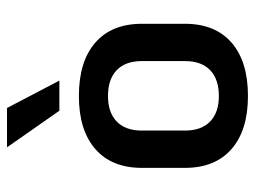

<svg xmlns="http://www.w3.org/2000/svg" viewBox="-112 -620 744 561"><g transform="rotate(-90 260.5 -340.0)"><path d="M50 -172V-298Q50 -386 105 -434Q160 -482 260 -482Q361 -482 416 -434Q471 -386 471 -298V-172Q471 -84 416 -36Q361 12 260 12Q160 12 105 -36Q50 -84 50 -172ZM362 -172V-298Q362 -346 335.5 -371.5Q309 -397 260 -397Q212 -397 185.5 -371.5Q159 -346 159 -298V-172Q159 -124 185.5 -98.5Q212 -73 260 -73Q309 -73 335.5 -98.5Q362 -124 362 -172ZM110 -692H225L305 -539H217Z"/></g></svg>

Font: KoHo SemiBold
Style: Regular
Weight: 600
Designer: Cadson Demak & Katatrad Team
Foundry: Cadson Demak Co.,Ltd.
Version: Version 1.000; ttfautohint (v1.6)